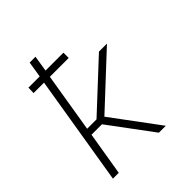

<svg xmlns="http://www.w3.org/2000/svg" viewBox="-200 -868 1001 1001"><g transform="rotate(-45 300.0 -367.5)"><path d="M58 0 158 -608H81L82 -647H165L179 -735H222L208 -647H340V-608H201L147 -279H216L475 -520H534L255 -260L448 0H397L218 -241H141L101 0Z"/></g></svg>

Font: Iosevka Aile Extralight
Style: Italic
Weight: 200
Italic angle: -9°
Designer: Belleve Invis
Foundry: Belleve Invis
Version: Version 31.1.0; ttfautohint (v1.8.4)